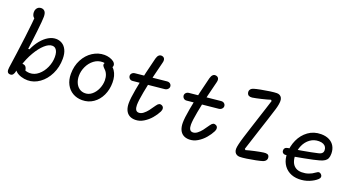

<svg xmlns="http://www.w3.org/2000/svg" viewBox="-49 -1416 3819 2071"><g transform="rotate(20 1860.0 -380.5)"><path d="M127.5 -80.5Q127.5 -106.5 140.7 -121.5Q153.8 -136.5 177.2 -136.5Q205.3 -136.5 218 -115.2Q230.7 -93.8 230.7 -55.3H185V-104Q197.3 -94.7 211.5 -87Q225.7 -79.3 243.6 -74.4Q261.5 -69.5 282.2 -69.5Q335.2 -69.5 380.4 -107.1Q425.7 -144.7 452.1 -203.9Q478.5 -263.2 478.5 -324.7Q478.5 -355.8 471.5 -379.4Q464.5 -403 449.3 -416.6Q434.2 -430.2 410.3 -430.2Q371.7 -430.2 325.7 -388.9Q279.7 -347.7 236.8 -274.4Q193.8 -201.2 165.5 -109.7H128.7L156.3 -310H192.5Q220.5 -372.3 258.6 -418.4Q296.7 -464.5 339.5 -489.1Q382.3 -513.7 425.3 -513.7Q462.2 -513.7 493.9 -495.3Q525.7 -477 545.5 -437.1Q565.3 -397.2 565.3 -335.7Q565.3 -239.8 526.2 -160.1Q487.2 -80.3 422.8 -34.3Q358.3 11.7 285.5 11.7Q247.7 11.7 211.1 0.2Q174.5 -11.3 151 -32.3Q127.5 -53.3 127.5 -80.5ZM53.5 -49.5Q64.3 -124 78.2 -224.3Q92 -324.7 103.8 -421.5Q127.5 -611.5 129.5 -682.2L152.7 -634.5Q136.3 -634.5 124.2 -643.9Q112.2 -653.3 105.8 -669Q99.5 -684.7 99.5 -703.2Q99.5 -724 107.7 -739.3Q115.8 -754.7 129.8 -762.8Q143.7 -771 160.5 -771Q187.2 -771 202.8 -752.5Q218.5 -734 218.5 -691.2Q218.5 -650.2 204.2 -523.7Q190 -397.2 170.7 -256.6Q151.3 -116 137.7 -40.8Q132.7 -12.8 120.8 2.4Q109 17.7 87.3 16.7Q64.7 15.5 56.8 -1.2Q48.8 -18 53.5 -49.5Z M702.7 -213.5Q702.7 -305.3 740.7 -377.6Q778.7 -449.8 841.5 -489.9Q904.3 -530 975.5 -530Q1004.7 -530 1033.5 -521.5Q1062.3 -513 1083 -497.3Q1094 -488.7 1099.8 -477.9Q1105.7 -467.2 1105.6 -455.8Q1105.5 -444.5 1099.3 -434.3Q1093 -423.7 1084.3 -421.2Q1075.7 -418.7 1066.3 -421.3Q1057 -424 1044.2 -431Q1042.7 -431.5 1041.7 -432.2L1036.8 -434.7Q1023 -441.8 1010.5 -445.9Q998 -450 982.8 -450Q928.2 -450 884.4 -416.9Q840.7 -383.8 815.9 -331.2Q791.2 -278.7 791.2 -223.5Q791.2 -181.8 806 -146.5Q820.8 -111.2 849.1 -90.2Q877.3 -69.2 916.5 -69.2Q959.7 -69.2 995.2 -98.9Q1030.7 -128.7 1051.1 -175.8Q1071.5 -222.8 1071.5 -272.2Q1071.5 -308.3 1059.4 -338.4Q1047.3 -368.5 1024.2 -388.5Q1006 -406.3 1000.9 -418.8Q995.8 -431.3 1002.5 -443.3Q1008.8 -455.2 1023 -459.4Q1037.2 -463.7 1052.7 -461.1Q1068.2 -458.5 1077.3 -451.7Q1104 -435.7 1121.9 -409.8Q1139.8 -383.8 1148.6 -350.2Q1157.3 -316.7 1157.3 -277.5Q1157.3 -197.7 1126.3 -131.6Q1095.3 -65.5 1039.3 -26.9Q983.3 11.7 911.7 11.7Q851 11.7 803.5 -16Q756 -43.7 729.3 -94.8Q702.7 -145.8 702.7 -213.5Z M1397.3 -131.3Q1397.3 -186 1416.1 -290.3Q1434.8 -394.7 1459.5 -502.5Q1484.2 -610.3 1502.7 -679.3Q1510.5 -708.7 1525.6 -722.3Q1540.7 -736 1563.7 -731.2Q1575.7 -728.7 1583.9 -720.9Q1592.2 -713.2 1594.6 -698.9Q1597 -684.7 1591.3 -664.3Q1574.5 -601.7 1550.1 -498.6Q1525.7 -395.5 1506.3 -293.2Q1487 -191 1487 -142.2Q1487 -109.3 1497.8 -89.7Q1508.7 -70 1534.3 -70Q1559.5 -70 1584.6 -89.3Q1609.7 -108.7 1630.6 -135.4Q1651.5 -162.2 1678 -202L1679.5 -204Q1694.3 -226.2 1708.6 -232.5Q1722.8 -238.8 1740.3 -230.8Q1758.5 -222.3 1761.6 -203.7Q1764.7 -185 1754.7 -164.5Q1733.7 -122.3 1698.7 -81.2Q1663.7 -40 1617.9 -12.3Q1572.2 15.3 1523 15.3Q1481.5 15.3 1453.3 -2.3Q1425.2 -20 1411.2 -52.8Q1397.3 -85.7 1397.3 -131.3ZM1305.3 -409.3Q1304.3 -420.8 1309.8 -431Q1315.3 -441.2 1325.5 -447.8Q1335.7 -454.3 1347.5 -455.7L1706.7 -492.2Q1720.2 -493.5 1731.2 -488.9Q1742.2 -484.3 1749.1 -475.2Q1756 -466.2 1757.3 -454.3Q1758.7 -442.3 1752.8 -431.5Q1746.8 -420.7 1735.7 -413.5Q1724.5 -406.3 1710.2 -405L1353.7 -369.2Q1340.8 -367.8 1330.3 -372.9Q1319.8 -378 1313.2 -387.7Q1306.7 -397.3 1305.3 -409.3Z M2017.3 -131.3Q2017.3 -186 2036.1 -290.3Q2054.8 -394.7 2079.5 -502.5Q2104.2 -610.3 2122.7 -679.3Q2130.5 -708.7 2145.6 -722.3Q2160.7 -736 2183.7 -731.2Q2195.7 -728.7 2203.9 -720.9Q2212.2 -713.2 2214.6 -698.9Q2217 -684.7 2211.3 -664.3Q2194.5 -601.7 2170.1 -498.6Q2145.7 -395.5 2126.3 -293.2Q2107 -191 2107 -142.2Q2107 -109.3 2117.8 -89.7Q2128.7 -70 2154.3 -70Q2179.5 -70 2204.6 -89.3Q2229.7 -108.7 2250.6 -135.4Q2271.5 -162.2 2298 -202L2299.5 -204Q2314.3 -226.2 2328.6 -232.5Q2342.8 -238.8 2360.3 -230.8Q2378.5 -222.3 2381.6 -203.7Q2384.7 -185 2374.7 -164.5Q2353.7 -122.3 2318.7 -81.2Q2283.7 -40 2237.9 -12.3Q2192.2 15.3 2143 15.3Q2101.5 15.3 2073.3 -2.3Q2045.2 -20 2031.2 -52.8Q2017.3 -85.7 2017.3 -131.3ZM1925.3 -409.3Q1924.3 -420.8 1929.8 -431Q1935.3 -441.2 1945.5 -447.8Q1955.7 -454.3 1967.5 -455.7L2326.7 -492.2Q2340.2 -493.5 2351.2 -488.9Q2362.2 -484.3 2369.1 -475.2Q2376 -466.2 2377.3 -454.3Q2378.7 -442.3 2372.8 -431.5Q2366.8 -420.7 2355.7 -413.5Q2344.5 -406.3 2330.2 -405L1973.7 -369.2Q1960.8 -367.8 1950.3 -372.9Q1939.8 -378 1933.2 -387.7Q1926.7 -397.3 1925.3 -409.3Z M2653.8 -63.2Q2653.8 -82.5 2662.4 -119.8Q2671 -157 2686.5 -206.8Q2710.5 -283.5 2726.8 -333.8Q2743.2 -384.2 2768.2 -462Q2791.8 -534.5 2805.2 -575.8Q2818.5 -617 2837.8 -678.7L2827 -689.5Q2792.3 -677.8 2728 -662.5Q2663.7 -647.2 2627.2 -641.8Q2604.2 -639.2 2589.5 -646.5Q2574.8 -653.8 2569.3 -673.3Q2563.5 -694.5 2573.9 -711.5Q2584.3 -728.5 2610.3 -736.5Q2633.5 -743.8 2684.2 -753.8Q2735 -763.8 2786 -770.9Q2837 -778 2863 -778Q2881.7 -778 2896.1 -770.2Q2910.5 -762.3 2918.7 -747.1Q2926.8 -731.8 2926.8 -710.5Q2926.8 -692.7 2922.6 -667.7Q2918.3 -642.7 2909 -611.7Q2883.5 -529.5 2866.3 -476.7Q2849.2 -423.8 2819.5 -333.5Q2795.8 -259.5 2775.3 -196.4Q2754.8 -133.3 2742.7 -95.5L2753.3 -84.7Q2788.3 -95.3 2849.8 -108.8Q2911.3 -122.3 2948 -127.3Q2974.8 -131 2990.7 -125.2Q3006.5 -119.5 3011 -100.3Q3016.2 -78.5 3005.2 -62Q2994.3 -45.5 2970 -37.5Q2948 -30.3 2898.3 -20.1Q2848.7 -9.8 2797.9 -2.5Q2747.2 4.8 2719.5 4.8Q2700.7 4.8 2685.8 -2.9Q2670.8 -10.7 2662.3 -26Q2653.8 -41.3 2653.8 -63.2Z M3188.2 -204.8Q3188.2 -287.5 3221.5 -361.2Q3254.8 -434.8 3317.4 -480.2Q3380 -525.7 3464 -525.7Q3517.7 -525.7 3556.9 -505.9Q3596.2 -486.2 3616.9 -449.9Q3637.7 -413.7 3637.7 -365Q3637.7 -332.3 3628.7 -311.7Q3619.7 -291 3599.8 -277.6Q3579.8 -264.2 3544.8 -254.3Q3495.3 -239.8 3373.3 -216.6Q3251.3 -193.3 3188.2 -184.3Q3164.7 -180.8 3150.7 -190.1Q3136.7 -199.3 3135.3 -217.7Q3133.8 -235.3 3144.4 -247.3Q3155 -259.3 3177.3 -262.7Q3214.3 -268.2 3249.8 -273.9Q3285.2 -279.7 3327.2 -286.8Q3384.2 -296.7 3426.1 -305.1Q3468 -313.5 3506.5 -322.3Q3526.2 -327 3537.2 -334.8Q3548.3 -342.7 3552.5 -352.1Q3556.7 -361.5 3556.7 -373.3Q3556.7 -394.5 3547.2 -410.8Q3537.8 -427 3517.7 -436.6Q3497.5 -446.2 3466.7 -446.2Q3409.7 -446.2 3366.4 -414.3Q3323.2 -382.5 3299.9 -330.8Q3276.7 -279 3276.7 -221.5Q3276.7 -174.7 3290.3 -140.2Q3304 -105.8 3332.4 -86.7Q3360.8 -67.5 3404.3 -67.5Q3444.7 -67.5 3481.3 -80.2Q3518 -92.8 3548.3 -115.8Q3560.2 -124.8 3568.8 -128.6Q3577.5 -132.3 3586.6 -131Q3595.7 -129.7 3605.5 -120.7Q3619.8 -107.7 3619.1 -91.8Q3618.3 -75.8 3603.5 -62.3Q3569.5 -30.8 3515.6 -9.2Q3461.7 12.3 3400.7 12.3Q3337.7 12.3 3289.6 -14.5Q3241.5 -41.3 3214.8 -90.6Q3188.2 -139.8 3188.2 -204.8Z"/></g></svg>

Font: Monaspace Radon Var
Style: Regular
Weight: 400
Designer: Riley Cran and the Lettermatic Team
Version: Version 1.000 (Monaspace Radon Var)